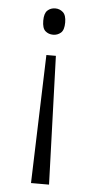

<svg xmlns="http://www.w3.org/2000/svg" viewBox="-53 -575 389 785"><g transform="rotate(5 142.0 -182.0)"><path d="M161 -349 179 178H105L122 -349ZM142 -542Q160 -542 173.5 -530Q187 -518 187 -488Q187 -457 173.5 -445.5Q160 -434 142 -434Q123 -434 110 -445.5Q97 -457 97 -488Q97 -518 110 -530Q123 -542 142 -542Z"/></g></svg>

Font: Noto Serif SemiCondensed Light
Style: Regular
Weight: 300
Width: 4
Designer: Monotype Design Team
Foundry: Monotype Imaging Inc.
Version: Version 2.013